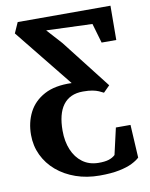

<svg xmlns="http://www.w3.org/2000/svg" viewBox="-89 -620 732 940"><g transform="rotate(-10 276.5 -150.0)"><path d="M330.7 254.9Q266.3 254.9 212 235.8Q157.6 216.7 117.4 182.4Q77.2 148.1 55.1 101.6Q33 55.2 33 0.8Q33 -61 58.4 -110.8Q83.9 -160.6 137 -189.2Q190 -217.7 273.1 -214.9L41.4 -502.5L64.7 -554.9H525.9L524.8 -384.7H451.9L423.6 -482.1L194.9 -490.6L262.7 -415.6L452.2 -172.4L420.8 -140.9Q410.3 -146.6 397.8 -152Q385.4 -157.4 367.2 -161Q348.9 -164.6 319.9 -164.6Q286.8 -164.6 262.1 -153.3Q237.5 -141.9 221.1 -119.9Q204.8 -98 196.7 -65.9Q188.7 -33.9 188.7 7.5Q188.7 60.9 206.1 102.4Q223.5 144 256.1 168Q288.6 192 334 192.7Q366.4 193.1 385.9 186.9Q405.5 180.7 418.4 168.5L448.5 36.9H521.2L530.4 200.9Q517.3 213.6 492.4 226.1Q467.6 238.6 428 246.7Q388.4 254.9 330.7 254.9Z"/></g></svg>

Font: Merriweather Light
Style: Regular
Weight: 300
Version: Version 2.100